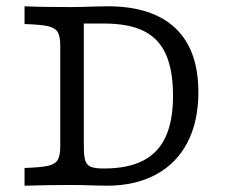

<svg xmlns="http://www.w3.org/2000/svg" viewBox="-20 -591 718 611"><path d="M171.8 -125.8V-445.2Q171.8 -475 163.7 -488.7Q155.6 -502.4 132.7 -507.7Q109.7 -512.9 58.1 -514.5V-571Q108.9 -568.5 204.8 -568.5Q234.7 -568.5 279.8 -570.2L322.6 -571Q464.5 -571 537.9 -501.6Q611.3 -432.3 611.3 -297.6Q611.3 -204.8 576.6 -137.9Q541.9 -71 476.2 -35.5Q410.5 0 319.4 0Q300 -0.8 279.8 -0.8Q237.9 -2.4 205.6 -2.4Q137.9 -2.4 58.1 0V-56.5Q109.7 -58.1 132.7 -63.3Q155.6 -68.5 163.7 -82.3Q171.8 -96 171.8 -125.8ZM530.6 -285.5Q530.6 -366.9 508.1 -417.7Q485.5 -468.5 437.5 -492.3Q389.5 -516.1 311.3 -516.1H246.8V-124.2Q246.8 -93.5 251.6 -79.4Q256.5 -65.3 269.4 -60.1Q282.3 -54.8 310.5 -54.8Q386.3 -54.8 434.7 -79.4Q483.1 -104 506.9 -155.2Q530.6 -206.5 530.6 -285.5Z"/></svg>

Font: Playfair Micro SmCond SmLight
Style: Regular
Weight: 360
Width: 4
Designer: Claus Eggers Sørensen
Foundry: Claus Eggers Sørensen
Version: Version 2.100;Glyphs 3.2 (3219)